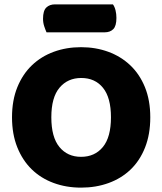

<svg xmlns="http://www.w3.org/2000/svg" viewBox="-20 -841 743 879"><path d="M35 -304Q35 -382 59.5 -442Q84 -502 126.5 -542.5Q169 -583 226.5 -604Q284 -625 351 -625Q418 -625 475.5 -604Q533 -583 576 -542.5Q619 -502 643.5 -442Q668 -382 668 -304Q668 -226 644 -165.5Q620 -105 577.5 -64.5Q535 -24 477 -3Q419 18 351 18Q283 18 225 -3.5Q167 -25 125 -66Q83 -107 59 -167Q35 -227 35 -304ZM215 -304Q215 -213 252 -168Q289 -123 351 -123Q414 -123 451 -168Q488 -213 488 -304Q488 -394 451.5 -439Q415 -484 352 -484Q290 -484 252.5 -439.5Q215 -395 215 -304ZM193 -693Q188 -704 182.5 -720.5Q177 -737 177 -755Q177 -792 192 -806.5Q207 -821 232 -821H497Q505 -810 509 -793.5Q513 -777 513 -759Q513 -722 498.5 -707.5Q484 -693 459 -693Z"/></svg>

Font: Baloo Tamma
Style: Regular
Weight: 400
Designer: Divya Kowshik and Ek Type
Foundry: Ek Type
Version: Version 1.443;PS 1.000;hotconv 16.6.51;makeotf.lib2.5.65220;